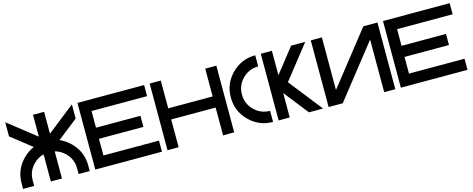

<svg xmlns="http://www.w3.org/2000/svg" viewBox="-35 -1330 4815 1956"><g transform="rotate(-15 2373.0 -351.5)"><path d="M732.4 -58.6V0H615.2V-58.6Q615.2 -155.8 546.9 -224.6Q499.5 -271.5 439.5 -286.1V0H322.3V-286.1Q262.2 -271.5 215.3 -224.6Q146.5 -155.8 146.5 -58.6V0H29.3V-58.6Q29.3 -204.1 132.3 -307.1Q183.6 -358.4 245.1 -384.3L29.3 -554.2V-703.1L322.3 -472.7V-703.1H439.5V-472.7L732.4 -703.1V-554.2L516.6 -384.3Q578.1 -358.4 629.4 -307.1Q732.4 -204.1 732.4 -58.6Z M1494.1 -703.1V-585.9H908.2V-410.2H1377V-293H908.2V-117.2H1494.1V0H791V-703.1Z M1669.9 -293V0H1552.7V-703.1H1669.9V-410.2H2138.7V-703.1H2255.9V0H2138.7V-293Z M2666 -117.2V0Q2520.5 0 2417.5 -103Q2314.5 -206.1 2314.5 -351.6Q2314.5 -497.1 2417.5 -600.1Q2520.5 -703.1 2666 -703.1V-585.9Q2568.8 -585.9 2500.2 -517.3Q2431.6 -448.7 2431.6 -351.6Q2431.6 -254.4 2500.2 -185.8Q2568.8 -117.2 2666 -117.2Z M2841.8 -257.3V0H2724.6V-703.1H2841.8V-445.8L3044.4 -703.1H3193.4L2916.5 -351.6L3193.4 0H3044.4Z M3955.1 -703.1V0H3837.9V-554.7L3400.9 0H3252V-703.1H3369.1V-148.4L3806.2 -703.1Z M4716.8 -703.1V-585.9H4130.9V-410.2H4599.6V-293H4130.9V-117.2H4716.8V0H4013.7V-703.1Z"/></g></svg>

Font: Gerhaus
Style: Regular
Weight: 400
Designer: GGBotNet
Foundry: GGBotNet
Version: 1.01